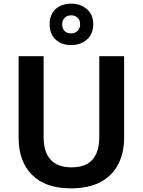

<svg xmlns="http://www.w3.org/2000/svg" viewBox="-20 -1022 783 1052"><path d="M660 -266Q660 -185 628 -122.5Q596 -60 531.5 -25Q467 10 368 10Q229 10 155.5 -64Q82 -138 82 -266V-714H219V-271Q219 -189 257.5 -147Q296 -105 372 -105Q426 -105 459.5 -125Q493 -145 508.5 -182Q524 -219 524 -272V-714H660ZM370 -775Q317 -775 284.5 -805.5Q252 -836 252 -889Q252 -942 284.5 -972Q317 -1002 370 -1002Q421 -1002 456 -972Q491 -942 491 -890Q491 -836 456.5 -805.5Q422 -775 370 -775ZM370 -839Q391 -839 405 -852.5Q419 -866 419 -889Q419 -912 405 -925Q391 -938 370 -938Q349 -938 335 -925Q321 -912 321 -889Q321 -866 333.5 -852.5Q346 -839 370 -839Z"/></svg>

Font: Noto Sans Oriya SemiBold
Style: Regular
Weight: 600
Version: Version 2.003